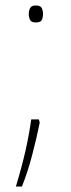

<svg xmlns="http://www.w3.org/2000/svg" viewBox="-20 -552 260 701"><path d="M85 -501Q85 -513 90 -522.5Q95 -532 110 -532Q128 -532 132.5 -522.5Q137 -513 137 -501Q137 -488 132.5 -479Q128 -470 110 -470Q95 -470 90 -479Q85 -488 85 -501ZM125 -104Q114 -49 97.5 14Q81 77 60 129H38Q60 56 73 -1.5Q86 -59 94 -116H122Z"/></svg>

Font: Noto Sans Thai Looped UI Thin
Style: Regular
Weight: 100
Designer: Cadson Demak Team
Foundry: Cadson Demak Co., Ltd.
Version: Version 1.000; ttfautohint (v1.8.4.7-5d5b)